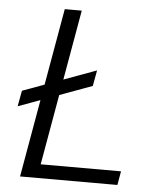

<svg xmlns="http://www.w3.org/2000/svg" viewBox="-51 -744 649 788"><g transform="rotate(5 273.5 -350.0)"><path d="M26 -286 38 -351 338 -461 326 -396ZM61 0 184 -700H254L141 -57H472L462 0Z"/></g></svg>

Font: DM Sans 20pt Light
Style: Italic
Weight: 300
Italic angle: -10°
Version: Version 4.004;gftools[0.9.30]